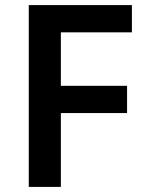

<svg xmlns="http://www.w3.org/2000/svg" viewBox="-20 -734 578 754"><path d="M219 0H93V-714H498V-607H219V-397H479V-290H219Z"/></svg>

Font: Noto Sans Ethiopic SemiBold
Style: Regular
Weight: 600
Designer: Monotype Design Team
Foundry: Monotype Imaging Inc.
Version: Version 2.102; ttfautohint (v1.8.4.7-5d5b)